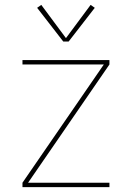

<svg xmlns="http://www.w3.org/2000/svg" viewBox="-20 -766 540 786"><path d="M72 0V-18L405 -502H72V-520H428V-502L95 -18H428V0ZM239 -596 132 -734 149 -746 250 -610 351 -746 368 -734 261 -596Z"/></svg>

Font: Zed Mono Thin
Style: Regular
Weight: 100
Monospace: yes
Designer: Belleve Invis
Foundry: Belleve Invis
Version: Version 1.0.0; ttfautohint (v1.8.4)